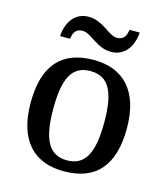

<svg xmlns="http://www.w3.org/2000/svg" viewBox="-112 -830 811 927"><g transform="rotate(15 293.5 -366.0)"><path d="M363 -606C434 -606 470 -666 474 -732H423C419 -705 410 -679 374 -679C332 -679 289 -742 218 -742C146 -742 111 -683 107 -616H157C161 -643 169 -669 206 -669C249 -669 291 -606 363 -606ZM292 10C451 10 534 -81 534 -269C534 -456 443 -547 295 -547C135 -547 53 -456 53 -269C53 -81 143 10 292 10ZM294 -45C200 -45 166 -122 166 -269C166 -417 199 -491 293 -491C387 -491 421 -417 421 -269C421 -122 388 -45 294 -45Z"/></g></svg>

Font: Noto Serif Ethiopic Medium
Style: Regular
Weight: 500
Designer: Monotype Design Team
Foundry: Monotype Imaging Inc.
Version: Version 2.102